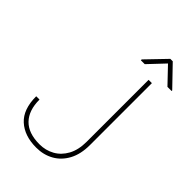

<svg xmlns="http://www.w3.org/2000/svg" viewBox="-261 -979 1086 1086"><g transform="rotate(45 282.0 -436.0)"><path d="M427.7 -215.8V-710.9H454.1V-215.8Q454.1 -143.1 427 -92.5Q399.9 -42 353.5 -16.1Q307.1 9.8 249 9.8Q154.8 9.8 99.4 -40.8Q43.9 -91.3 43.9 -195.8H70.3Q70.3 -109.4 115.2 -63Q160.2 -16.6 249 -16.6Q297.9 -16.6 338.4 -39.1Q378.9 -61.5 403.3 -106Q427.7 -150.4 427.7 -215.8ZM450.2 -881.8 564.5 -763.2V-758.3H531.2L439.9 -854L349.6 -758.3H318.4V-765.1L430.7 -881.8Z"/></g></svg>

Font: Vazirmatn UI FD Thin
Style: Regular
Weight: 100
Designer: Saber Rastikerdar
Foundry: Saber Rastikerdar
Version: Version 33.003